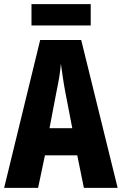

<svg xmlns="http://www.w3.org/2000/svg" viewBox="-20 -907 588 927"><path d="M385 0 353 -157H197L164 0H0L174 -714H372L548 0ZM295 -464Q288 -501 283 -536Q278 -571 274 -599Q272 -572 266.5 -537.5Q261 -503 253 -466L219 -288H329ZM418 -887V-784H132V-887Z"/></svg>

Font: Noto Sans Myanmar UI ExtraCondensed ExtraBold
Style: Regular
Weight: 800
Width: 2
Designer: Monotype Design Team
Foundry: Monotype Imaging Inc.
Version: Version 2.103; ttfautohint (v1.8.4.7-5d5b)